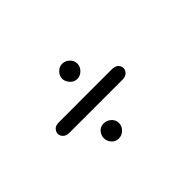

<svg xmlns="http://www.w3.org/2000/svg" viewBox="-60 -487 580 580"><g transform="rotate(-45 229.5 -197.5)"><path d="M321 -175H94Q81 -175 74 -182Q67 -189 67 -197.5Q67 -206 73.5 -213Q80 -220 94 -220H321Q335 -220 341.5 -213Q348 -206 348 -197.5Q348 -189 341 -182Q334 -175 321 -175ZM187 -57Q174 -57 165 -67Q156 -77 156 -90Q156 -102 164.5 -112Q173 -122 187 -122Q200 -122 210.5 -113Q221 -104 221 -90Q221 -77 211 -67Q201 -57 187 -57ZM226 -273Q213 -273 203.5 -283.5Q194 -294 194 -306Q194 -318 203.5 -328Q213 -338 226 -338Q239 -338 249 -328.5Q259 -319 259 -306Q259 -293 249 -283Q239 -273 226 -273Z"/></g></svg>

Font: Edu QLD Beginners
Style: Regular
Weight: 400
Designer: Tina and Corey Anderson
Foundry: Google for Education
Version: Version 1.001